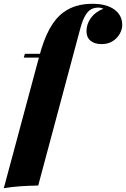

<svg xmlns="http://www.w3.org/2000/svg" viewBox="-78 -802 663 1010"><path d="M47 -499 53 -519H218L212 -499ZM440 -762Q426 -762 414 -758.5Q402 -755 391 -746Q382 -738 373.5 -725Q365 -712 357.5 -693Q350 -674 343 -647L123 174Q69 175 26.5 178Q-16 181 -58 188L128 -504Q151 -592 182.5 -649.5Q214 -707 257 -738Q289 -761 326.5 -771.5Q364 -782 408 -782Q482 -782 523.5 -752Q565 -722 565 -670Q565 -647 551.5 -623.5Q538 -600 514 -585Q490 -570 457 -570Q420 -570 398.5 -587.5Q377 -605 377 -638Q377 -676 400.5 -708Q424 -740 466 -756Q459 -759 453 -760.5Q447 -762 440 -762Z"/></svg>

Font: Playfair Display Black
Style: Italic
Weight: 900
Italic angle: -14°
Designer: Claus Eggers Sørensen
Foundry: Claus Eggers Sørensen
Version: Version 1.203